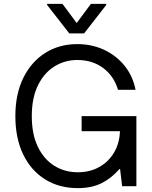

<svg xmlns="http://www.w3.org/2000/svg" viewBox="-20 -966 790 996"><path d="M416.2 -792.6H339.5L224.4 -940.3V-946H304L377.8 -846.6L451.7 -946H531.2V-940.3ZM383.5 9.9Q286.9 9.9 214 -35.5Q141 -81 100.3 -164.8Q59.7 -248.6 59.7 -363.6Q59.7 -478.7 101.2 -562.5Q142.8 -646.3 215.2 -691.8Q287.6 -737.2 380.7 -737.2Q457.4 -737.2 521 -707.2Q584.5 -677.2 627.1 -623.8Q669.7 -570.3 683.2 -500H592.3Q570.7 -572.1 514.9 -613.5Q459.2 -654.8 380.7 -654.8Q316.1 -654.8 262.4 -621.4Q208.8 -588.1 176.8 -523.1Q144.9 -458.1 144.9 -363.6Q144.9 -269.2 176.5 -204.2Q208.1 -139.2 262.1 -105.8Q316.1 -72.4 383.5 -72.4Q446.7 -72.4 495.2 -99.8Q543.7 -127.1 571.9 -175.1Q600.1 -223 602.3 -285.5H403.4V-363.6H687.5V0H613.6L603 -88.8H599.4Q557.9 -41.2 506.7 -15.6Q455.6 9.9 383.5 9.9Z"/></svg>

Font: Linik Sans
Style: Regular
Weight: 400
Designer: Rasmus Andersson (font), Marc Monis (original base), Kil Hyung-jin (Pretendard portions), Cristiano Sobral (main changes
Foundry: rsms
Version: Version 3.018;May 31, 2022;FontCreator 14.0.0.2814 64-bit; t